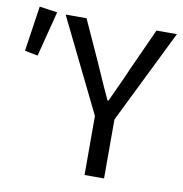

<svg xmlns="http://www.w3.org/2000/svg" viewBox="-96 -742 775 814"><g transform="rotate(10 292.0 -335.0)"><path d="M321 0H405V-254L603 -656H515L431 -471C411 -423 388 -377 366 -328H362C339 -377 319 -423 298 -471L214 -656H124L321 -254ZM37 -464 87 -659 10 -670 -19 -475Z"/></g></svg>

Font: DAIFUKU Sans
Style: Regular
Weight: 400
Designer: Original font ‘Source Han Sans JP’ : Paul D. Hunt
Foundry: Daifuku
Version: Version 1.000